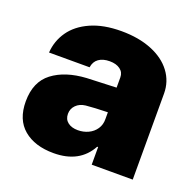

<svg xmlns="http://www.w3.org/2000/svg" viewBox="-102 -644 776 760"><g transform="rotate(20 286.0 -264.0)"><path d="M219.7 -315.4 343.8 -320.3V-363.3Q343.8 -384.8 327.1 -397Q310.5 -409.2 283.2 -409.2Q254.4 -409.2 236.8 -396.5Q219.2 -383.8 215.8 -359.4H44.9Q48.3 -409.2 76.4 -449.5Q104.5 -489.7 157.7 -513.4Q210.9 -537.1 286.1 -537.1Q358.9 -537.1 413.8 -514.9Q468.8 -492.7 498.5 -452.9Q528.3 -413.1 528.3 -362.3V0H355.5V-74.2H351.6Q306.6 8.8 197.3 8.8Q118.2 8.8 71.3 -30.5Q24.4 -69.8 24.4 -146.5Q24.4 -229 77.6 -269.5Q130.9 -310.1 219.7 -315.4ZM256.8 -109.4Q280.3 -109.4 300.5 -118.9Q320.8 -128.4 333 -146.5Q345.2 -164.6 344.7 -188.5V-216.8Q286.6 -215.3 252.9 -211.9Q228 -209 213.1 -193.8Q198.2 -178.7 198.2 -157.2Q198.2 -134.3 214.4 -121.8Q230.5 -109.4 256.8 -109.4Z"/></g></svg>

Font: Pretendard Std Black
Style: Regular
Weight: 900
Designer: Base glyphs from Inter by Rasmus Andersson; Hangeul glyphs from Noto Sans CJK(Source Han Sans) by Jang Soo-young and Kan
Foundry: Kil Hyung-jin
Version: Version 1.309